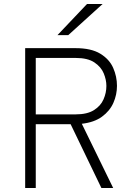

<svg xmlns="http://www.w3.org/2000/svg" viewBox="-20 -941 686 961"><path d="M106 0V-700H358Q436.5 -700 482 -672.2Q527.5 -644.5 546.5 -601.2Q565.5 -558 565.5 -511.5Q565.5 -467 547.5 -426.2Q529.5 -385.5 490.5 -357Q451.5 -328.5 389.5 -321.5L546.5 0H487.5L333.5 -319.5H159V0ZM159 -368.5H358.5Q416.5 -368.5 450.2 -389.8Q484 -411 498.2 -443.8Q512.5 -476.5 512.5 -511Q512.5 -541.5 499.2 -573.8Q486 -606 452.5 -628.5Q419 -651 358.5 -651H159ZM267.5 -765 415.5 -921H493.5L321.5 -765Z"/></svg>

Font: Overpass ExtraLight
Style: Regular
Weight: 250
Designer: Delve Withrington, Dave Bailey, Thomas Jockin
Foundry: Delve Fonts LLC
Version: Version 4.000